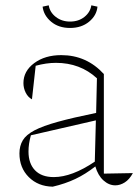

<svg xmlns="http://www.w3.org/2000/svg" viewBox="-20 -692 525 721"><path d="M178 9Q123 8 88 -27Q53 -62 53 -116Q53 -144 65.5 -165Q78 -186 109.5 -202.5Q141 -219 197 -234.5Q253 -250 341 -268L344 -398Q281 -456 190 -456Q154 -456 114 -445L100 -319Q85 -327 76.5 -344Q68 -361 68 -380Q68 -425 108.5 -455Q149 -485 210 -485Q305 -485 370 -414V-40L479 -42Q466 -18 448.5 -7Q431 4 413 4Q389 4 368.5 -14.5Q348 -33 338 -67Q301 -38 263 -20Q225 -2 178 9ZM87 -123Q87 -78 111.5 -52.5Q136 -27 182 -27Q250 -27 336 -85L340 -240L96 -184Q87 -152 87 -123ZM243 -587Q200 -587 172 -610.5Q144 -634 140 -667L163 -672Q167 -646 189.5 -628.5Q212 -611 243 -611Q275 -611 297 -628.5Q319 -646 323 -672L346 -667Q343 -634 314.5 -610.5Q286 -587 243 -587Z"/></svg>

Font: Piazzolla Thin
Style: Regular
Weight: 100
Designer: Juan Pablo del Peral
Foundry: Huerta Tipografica
Version: Version 1.330